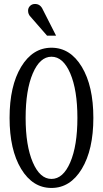

<svg xmlns="http://www.w3.org/2000/svg" viewBox="-20 -928 515 958"><path d="M259.8 -750H214.8L131.8 -845.2Q120.1 -856.9 120.1 -875Q120.1 -888.7 129.9 -898.4Q139.6 -908.2 154.8 -908.2Q181.6 -908.2 193.8 -879.9ZM388.2 -85.4Q330.6 9.8 236.8 9.8Q143.1 9.8 85.4 -85.4Q27.8 -180.7 27.8 -339.8Q27.8 -499 85.4 -594.5Q143.1 -689.9 236.8 -689.9Q330.6 -689.9 388.2 -594.5Q445.8 -499 445.8 -339.8Q445.8 -180.7 388.2 -85.4ZM236.8 -35.2Q294.9 -35.2 330.6 -118.2Q366.2 -201.2 366.2 -339.8Q366.2 -478.5 330.6 -561.8Q294.9 -645 236.8 -645Q179.2 -645 143.6 -561.8Q107.9 -478.5 107.9 -339.8Q107.9 -201.2 143.6 -118.2Q179.2 -35.2 236.8 -35.2Z"/></svg>

Font: Margherita
Style: Regular
Weight: 400
Designer: James Puckett
Foundry: Dunwich Type Founders
Version: Version 1.008;hotconv 1.0.109;makeotfexe 2.5.65596